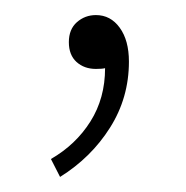

<svg xmlns="http://www.w3.org/2000/svg" viewBox="-20 -86 248 256"><path d="M60.1 149.9 47.9 126Q81.1 106.9 100.6 75.9Q120.1 44.9 120.1 4.9Q116.2 5.9 107.9 5.9Q92.3 5.9 82 -3.4Q71.8 -12.7 71.8 -29.8Q71.8 -46.9 82.5 -56.4Q93.3 -65.9 107.9 -65.9Q127.4 -65.9 139.6 -49.1Q151.9 -32.2 151.9 -3.9Q151.9 44.4 126.7 84.2Q101.6 124 60.1 149.9Z"/></svg>

Font: Source Sans 3 ExtraLight
Style: Regular
Weight: 200
Designer: Paul D. Hunt
Foundry: Adobe
Version: Version 3.052;hotconv 1.1.0;makeotfexe 2.6.0